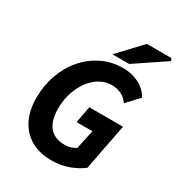

<svg xmlns="http://www.w3.org/2000/svg" viewBox="-202 -982 1034 1120"><g transform="rotate(30 315.0 -421.5)"><path d="M314 12Q234 12 176.5 -20.5Q119 -53 87.5 -114Q56 -175 56 -261Q56 -345 82.5 -418.5Q109 -492 157 -547Q205 -602 269.5 -633Q334 -664 409 -664Q469 -664 516 -639.5Q563 -615 590 -570L514 -488Q493 -518 464.5 -531.5Q436 -545 402 -545Q367 -545 336 -530.5Q305 -516 279.5 -490.5Q254 -465 235.5 -430Q217 -395 207 -354.5Q197 -314 197 -270Q197 -220 211 -183Q225 -146 256 -125.5Q287 -105 338 -105Q358 -105 377 -111.5Q396 -118 409 -127L437 -255H330L351 -367H578L518 -56Q481 -27 428.5 -7.5Q376 12 314 12ZM313 -702 457 -855H622L630 -839L426 -702Z"/></g></svg>

Font: Source Sans 3
Style: Bold Italic
Weight: 700
Italic angle: -11°
Designer: Paul D. Hunt
Foundry: Adobe
Version: Version 3.052;hotconv 1.1.0;makeotfexe 2.6.0